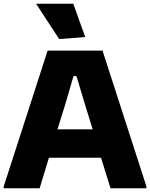

<svg xmlns="http://www.w3.org/2000/svg" viewBox="-23 -1012 807 1032"><path d="M-3 -10 233 -740H528L764 -10V0H571L520 -164H240L190 0H-3ZM475 -317 433 -453 388 -603H372L328 -452L286 -317ZM295 -802 171 -992H371L435 -813Z"/></svg>

Font: Encode Sans Normal
Style: ExtraBold
Weight: 800
Designer: Pablo Impallari, Andres Torresi
Foundry: Pablo Impallari, Andres Torresi
Version: Version 1.000; ttfautohint (v1.00) -l 8 -r 50 -G 200 -x 14 -